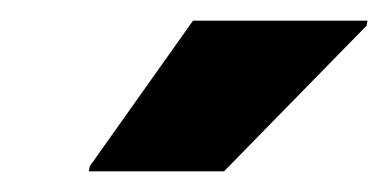

<svg xmlns="http://www.w3.org/2000/svg" viewBox="-20 -733 376 186"><path d="M66 -567 67 -572 167 -713H336L335 -708L197 -567Z"/></svg>

Font: Saira Semi Condensed ExtraBold
Style: Italic
Weight: 800
Width: 4
Italic angle: -12°
Designer: Hector Gatti with collaboration of the Omnibus-Type team
Foundry: Omnibus-Type
Version: Version 1.001; ttfautohint (v1.8)